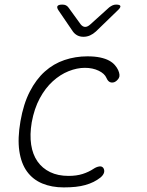

<svg xmlns="http://www.w3.org/2000/svg" viewBox="-20 -805 640 835"><path d="M69 -278Q82 -353 109.5 -406.5Q137 -460 175 -494Q213 -528 260.5 -544Q308 -560 360 -560Q392 -560 415.5 -555Q439 -550 454.5 -541.5Q470 -533 479.5 -522Q489 -511 494 -500Q504 -477 496.5 -465Q489 -453 478 -448Q467 -444 458 -448Q449 -452 443 -466Q435 -485 409 -497.5Q383 -510 349 -510Q315 -510 278.5 -495.5Q242 -481 209.5 -451.5Q177 -422 153 -377.5Q129 -333 118 -273Q109 -219 115.5 -176Q122 -133 143 -103Q164 -73 198 -56.5Q232 -40 278 -40Q313 -40 339.5 -48.5Q366 -57 387 -71Q399 -79 411 -81Q423 -83 429 -75Q432 -71 433 -65.5Q434 -60 432.5 -54.5Q431 -49 427 -43.5Q423 -38 417 -33Q403 -22 387 -14Q371 -6 351.5 -0.5Q332 5 309 7.5Q286 10 257 10Q205 10 164 -7Q123 -24 97.5 -59Q72 -94 64 -148.5Q56 -203 69 -278ZM251 -785Q260 -785 266.5 -782Q273 -779 278 -772L331 -699Q340 -688 350.5 -688Q361 -688 373 -699L455 -773Q463 -779 470 -782Q477 -785 485 -785Q502 -785 503.5 -778.5Q505 -772 492 -760L397 -668Q385 -657 371.5 -651Q358 -645 343 -645Q328 -645 316.5 -651Q305 -657 297 -668L235 -759Q226 -772 230 -778.5Q234 -785 251 -785Z"/></svg>

Font: Maple Mono NL Thin
Style: Italic
Weight: 250
Italic angle: -10°
Monospace: yes
Designer: subframe7536
Version: Version 7.000